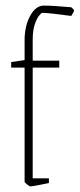

<svg xmlns="http://www.w3.org/2000/svg" viewBox="-20 -657 285 687"><path d="M68 -7V-415H20V-435L68 -442V-513Q68 -564 88 -600.5Q108 -637 137 -637Q168 -637 235 -631Q245 -623 245 -619Q245 -616 235 -600Q154 -611 131 -611Q128 -611 119.5 -600.5Q111 -590 104 -568.5Q97 -547 97 -515V-440H192V-415H97V-19H155V-2Q97 10 88 10Q86 10 77 3Q68 -4 68 -7Z"/></svg>

Font: Grenze Thin
Style: Regular
Weight: 250
Designer: Renata Polastri
Foundry: Omnibus-Type
Version: Version 1.002; ttfautohint (v1.8)